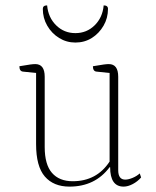

<svg xmlns="http://www.w3.org/2000/svg" viewBox="-20 -681 578 713"><path d="M238 12Q179 12 146.5 -25.5Q114 -63 114 -146V-410L66 -415Q52 -416 52 -435Q81 -440 92.5 -441.5Q104 -443 111 -443Q146 -443 146 -396V-135Q146 -70 173 -39Q200 -8 250 -8Q339 -8 387 -81V-410L339 -415Q325 -416 325 -435Q354 -440 365.5 -441.5Q377 -443 384 -443Q419 -443 419 -396V-49Q419 -14 445 -14Q457 -14 472.5 -20.5Q488 -27 499 -37L504 -22Q491 -7 473 2.5Q455 12 439 12Q389 12 389 -60H387Q333 12 238 12ZM260 -523Q227 -523 199.5 -540Q172 -557 155.5 -585.5Q139 -614 139 -648Q139 -661 155 -661Q159 -616 188.5 -587Q218 -558 260 -558Q302 -558 331.5 -587Q361 -616 365 -661Q381 -661 381 -648Q381 -614 364.5 -585.5Q348 -557 321 -540Q294 -523 260 -523Z"/></svg>

Font: Petrona Thin
Style: Regular
Weight: 100
Designer: Ringo R. Seeber
Foundry: Ringo R. Seeber
Version: Version 2.001; ttfautohint (v1.8.3)